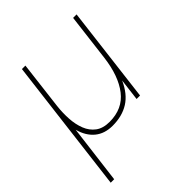

<svg xmlns="http://www.w3.org/2000/svg" viewBox="-196 -620 939 939"><g transform="rotate(-45 274.0 -150.0)"><path d="M105 -251Q100 -208 102.5 -166Q105 -124 118.5 -89.5Q132 -55 159.5 -34.5Q187 -14 232 -14Q322 -14 371.5 -78Q421 -142 435 -255L465 -500H489L428 0H404L418 -114Q389 -49 342 -19.5Q295 10 229 10Q174 10 138 -19.5Q102 -49 87 -104L49 200H25L111 -500H135Z"/></g></svg>

Font: Haskoy Thin
Style: Italic
Weight: 100
Designer: Ertekin Erdin
Foundry: Ertekin Erdin
Version: Version 2.000; ttfautohint (v1.8.4.7-5d5b)